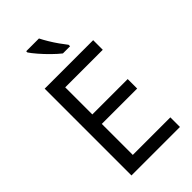

<svg xmlns="http://www.w3.org/2000/svg" viewBox="-281 -1031 1117 1117"><g transform="rotate(-45 278.0 -472.0)"><path d="M496 0H97V-714H496V-635H187V-412H478V-334H187V-79H496ZM280 -944Q291 -922 307.5 -894.5Q324 -867 342.5 -841Q361 -815 376 -796V-784H317Q294 -802 265 -830.5Q236 -859 211.5 -887.5Q187 -916 175 -934V-944Z"/></g></svg>

Font: Noto Sans Old North Arabian
Style: Regular
Weight: 400
Designer: Monotype Design Team
Foundry: Monotype Imaging Inc.
Version: Version 2.001; ttfautohint (v1.8.4.7-5d5b)